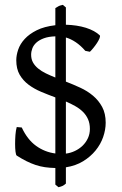

<svg xmlns="http://www.w3.org/2000/svg" viewBox="-20 -696 509 801"><path d="M109.9 -467.8Q109.9 -449.2 117.7 -435.3Q125.5 -421.4 139.2 -410.2Q152.8 -398.9 171.4 -389.9Q189.9 -380.9 210.9 -372.6V-544.4Q182.6 -543.5 163.3 -536.4Q144 -529.3 132.1 -518.6Q120.1 -507.8 115 -494.4Q109.9 -481 109.9 -467.8ZM355 -158.2Q355 -181.2 347.2 -198.7Q339.4 -216.3 325.7 -229.7Q312 -243.2 293.7 -253.4Q275.4 -263.7 254.9 -272.5V-55.2Q274.4 -57.6 292.5 -66.2Q310.5 -74.7 324.5 -88.1Q338.4 -101.6 346.7 -119.4Q355 -137.2 355 -158.2ZM254.9 69.8Q250.5 73.7 247.3 75.9Q244.1 78.1 241 79.6Q237.8 81.1 233.9 82.3Q230 83.5 224.1 85L210.9 74.2V4.9Q187.5 4.4 167.5 1.5Q147.5 -1.5 128.4 -7.8Q109.4 -14.2 90.3 -23.7Q71.3 -33.2 49.8 -46.9Q46.4 -49.3 44.7 -63.2Q43 -77.1 43 -95.5Q43 -113.8 44.4 -133.1Q45.9 -152.3 49.8 -166L70.8 -164.1Q94.2 -113.8 130.4 -87.6Q166.5 -61.5 210.9 -55.7V-289.6Q180.7 -300.8 151.6 -313Q122.6 -325.2 99.4 -342.5Q76.2 -359.9 62 -384.3Q47.9 -408.7 47.9 -444.8Q47.9 -465.3 55.9 -489Q64 -512.7 83 -533.4Q102.1 -554.2 133.3 -569.8Q164.6 -585.4 210.9 -590.8V-662.1Q217.8 -666 220.7 -668Q223.6 -669.9 226.1 -671.1Q228.5 -672.4 231.7 -673.1Q234.9 -673.8 242.2 -675.8L254.9 -665V-592.8Q277.3 -592.3 298.6 -589.1Q319.8 -585.9 338.4 -580.1Q356.9 -574.2 371.6 -566.2Q386.2 -558.1 396 -548.8Q398.9 -545.4 395.3 -536.4Q391.6 -527.3 384.8 -516.8Q377.9 -506.3 369.6 -496.1Q361.3 -485.8 355 -480L335.9 -483.9Q316.4 -506.3 295.9 -520Q275.4 -533.7 254.9 -539.6V-355.5Q285.2 -343.8 314.9 -330.1Q344.7 -316.4 368.2 -296.6Q391.6 -276.9 406.2 -249.8Q420.9 -222.7 420.9 -184.1Q420.9 -154.8 410.4 -124.5Q399.9 -94.2 378.9 -68.4Q357.9 -42.5 326.9 -23.4Q295.9 -4.4 254.9 2Z"/></svg>

Font: Gentium Plus CyrE
Style: Regular
Weight: 400
Designer: J. Victor Gaultney, Annie Olsen, Iska Routamaa, Becca Hirsbrunner
Foundry: SIL International
Version: Version 5.000